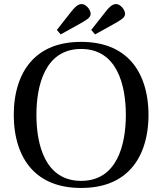

<svg xmlns="http://www.w3.org/2000/svg" viewBox="-20 -914 802 949"><path d="M431 -766 450 -744 551 -800C587 -821 598 -830 598 -846C598 -867 574 -894 554 -894C533 -894 516 -874 501 -855ZM261 -766 280 -744 381 -800C417 -821 428 -830 428 -846C428 -867 404 -894 384 -894C363 -894 346 -874 331 -855ZM48 -346C48 -234 79 -142 133 -82C189 -19 271 15 381 15C491 15 573 -19 629 -82C683 -142 714 -234 714 -346C714 -458 683 -550 629 -610C573 -673 491 -707 381 -707C271 -707 189 -673 133 -610C79 -550 48 -458 48 -346ZM160 -346C160 -493 203 -672 381 -672C559 -672 602 -493 602 -346C602 -199 559 -20 381 -20C203 -20 160 -199 160 -346Z"/></svg>

Font: Lingua Franca
Style: Regular
Weight: 400
Version: Version 1.19